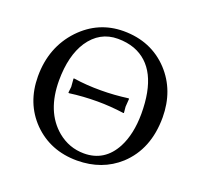

<svg xmlns="http://www.w3.org/2000/svg" viewBox="-118 -790 976 932"><g transform="rotate(20 370.5 -324.0)"><path d="M221.2 -284.2 217.8 -286.1Q217.8 -287.6 221.2 -316.9Q221.2 -316.9 217.8 -358.9L221.2 -359.9Q288.6 -349.6 362.3 -350.1Q430.2 -350.1 502 -359.9L504.9 -357.9Q504.9 -356.9 502 -316.9Q502 -316.9 504.9 -285.2L502 -284.2Q431.6 -293.9 365.7 -293.9Q291.5 -293.9 221.2 -284.2ZM355 -613.8Q261.2 -613.8 205.6 -531.2Q155.3 -454.6 154.8 -327.1Q154.8 -165.5 252 -84Q312.5 -34.2 389.2 -34.2Q495.6 -34.2 548.3 -133.8Q585.4 -204.6 585.9 -310.1Q585.9 -544.9 441.4 -599.6Q402.3 -613.8 355 -613.8ZM689 -329.1Q689 -165 585.9 -69.8Q498.5 9.3 369.1 9.8Q231.4 9.8 140.6 -81.5Q52.2 -171.9 51.8 -310.1Q51.8 -460.9 147 -562Q238.3 -657.7 368.2 -658.2Q511.2 -658.2 602.5 -561Q688.5 -468.3 689 -329.1Z"/></g></svg>

Font: Linux Biolinum Capitals O
Style: Small Caps
Weight: 400
Designer: Philipp H. Poll
Foundry: Philipp H. Poll
Version: Version 1.0.4